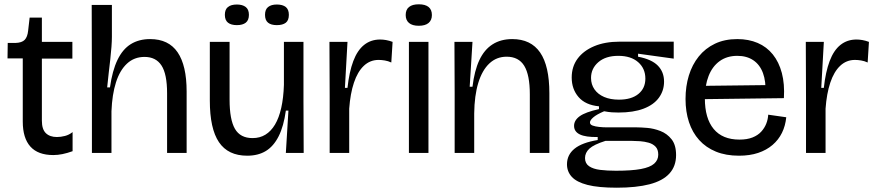

<svg xmlns="http://www.w3.org/2000/svg" viewBox="-20 -712 4081 894"><path d="M228 10Q157 10 121.5 -29.5Q86 -69 86 -146V-440H15L16 -512H52Q82 -513 95 -526.5Q108 -540 111 -569L118 -630H175V-517H317V-439H175V-150Q175 -110 193.5 -92Q212 -74 245 -74Q263 -74 282.5 -79Q302 -84 318 -97V-8Q293 1 271 5.5Q249 10 228 10Z M408 0V-264L407 -689H501V-540Q501 -521 499 -494Q497 -467 493.5 -435.5Q490 -404 486 -370.5Q482 -337 479 -305H492Q503 -383 527 -433Q551 -483 589 -506.5Q627 -530 679 -530Q765 -530 807 -468.5Q849 -407 849 -286V0H758V-278Q758 -367 732 -407Q706 -447 653 -447Q605 -447 571.5 -416Q538 -385 520 -328.5Q502 -272 499 -194V0Z M1131 13Q1042 13 999.5 -50Q957 -113 957 -244V-517H1049V-248Q1049 -155 1074 -112Q1099 -69 1156 -69Q1190 -69 1216 -85Q1242 -101 1260.5 -132Q1279 -163 1289.5 -209.5Q1300 -256 1302 -317V-517H1393V-243L1394 0H1311L1323 -197H1311Q1301 -124 1277.5 -77.5Q1254 -31 1218 -9Q1182 13 1131 13ZM1269 -595Q1242 -595 1228 -606.5Q1214 -618 1214 -643Q1214 -668 1228.5 -679.5Q1243 -691 1269 -691Q1296 -691 1310.5 -679.5Q1325 -668 1325 -643Q1325 -617 1310.5 -606Q1296 -595 1269 -595ZM1083 -595Q1056 -595 1041.5 -606.5Q1027 -618 1027 -643Q1027 -668 1041.5 -679.5Q1056 -691 1083 -691Q1109 -691 1124 -679.5Q1139 -668 1139 -643Q1139 -618 1124.5 -606.5Q1110 -595 1083 -595Z M1515 0V-260L1514 -517H1598L1586 -303H1598Q1606 -377 1625 -427.5Q1644 -478 1675.5 -503Q1707 -528 1750 -528Q1763 -528 1777.5 -525.5Q1792 -523 1808 -517L1802 -421Q1787 -428 1771.5 -430.5Q1756 -433 1743 -433Q1703 -433 1674 -405.5Q1645 -378 1628 -327Q1611 -276 1606 -206V0Z M1884 0V-517H1975V0ZM1930 -592Q1900 -592 1884.5 -605Q1869 -618 1869 -642Q1869 -667 1884.5 -679.5Q1900 -692 1930 -692Q1960 -692 1975.5 -679.5Q1991 -667 1991 -642Q1991 -618 1975.5 -605Q1960 -592 1930 -592Z M2097 0V-278L2096 -517H2180L2167 -308H2180Q2189 -383 2212 -432Q2235 -481 2273.5 -505.5Q2312 -530 2365 -530Q2452 -530 2495 -467.5Q2538 -405 2538 -278V0H2447V-273Q2447 -363 2421 -405.5Q2395 -448 2339 -448Q2292 -448 2258.5 -416.5Q2225 -385 2207 -326Q2189 -267 2188 -184V0Z M2852 162Q2766 162 2715.5 149Q2665 136 2642.5 111.5Q2620 87 2620 53Q2620 9 2655 -19.5Q2690 -48 2763 -60V-74Q2707 -73 2680 -86Q2653 -99 2653 -126Q2653 -152 2679.5 -171Q2706 -190 2769 -204V-217Q2706 -223 2674 -260Q2642 -297 2642 -351Q2642 -402 2669.5 -439Q2697 -476 2747 -497Q2797 -518 2865 -518H3117V-439L2951 -462V-448Q3014 -436 3043 -406.5Q3072 -377 3072 -332Q3072 -290 3048 -257Q3024 -224 2976.5 -206Q2929 -188 2860 -188Q2844 -188 2829 -189Q2814 -190 2793 -194Q2758 -179 2742.5 -165.5Q2727 -152 2727 -142Q2727 -132 2739 -127.5Q2751 -123 2769.5 -121Q2788 -119 2806 -119H2945Q2963 -119 2993.5 -116.5Q3024 -114 3055 -102Q3086 -90 3107 -63.5Q3128 -37 3128 10Q3128 62 3097 96Q3066 130 3004.5 146Q2943 162 2852 162ZM2848 83Q2921 83 2964 75Q3007 67 3026 50Q3045 33 3045 8Q3045 -16 3032.5 -29Q3020 -42 3000.5 -47.5Q2981 -53 2960.5 -54.5Q2940 -56 2923 -56H2799Q2745 -39 2724.5 -20Q2704 -1 2704 24Q2704 49 2723 62Q2742 75 2774.5 79Q2807 83 2848 83ZM2862 -248Q2920 -248 2952.5 -274.5Q2985 -301 2985 -346Q2985 -393 2951.5 -422.5Q2918 -452 2859 -452Q2800 -452 2766 -422.5Q2732 -393 2732 -349Q2732 -319 2748 -296Q2764 -273 2793 -260.5Q2822 -248 2862 -248Z M3421 13Q3360 13 3313.5 -6Q3267 -25 3235.5 -60Q3204 -95 3188 -143.5Q3172 -192 3172 -251Q3172 -310 3187.5 -360.5Q3203 -411 3233.5 -449Q3264 -487 3309 -508.5Q3354 -530 3413 -530Q3466 -530 3508 -512Q3550 -494 3578.5 -458.5Q3607 -423 3620.5 -372Q3634 -321 3630 -255L3229 -250V-312L3569 -316L3544 -278Q3547 -333 3532.5 -372Q3518 -411 3487.5 -431.5Q3457 -452 3413 -452Q3365 -452 3331 -427.5Q3297 -403 3279.5 -358.5Q3262 -314 3262 -254Q3262 -161 3303 -111.5Q3344 -62 3423 -62Q3459 -62 3484 -72Q3509 -82 3524.5 -99Q3540 -116 3548 -136.5Q3556 -157 3557 -178L3641 -166Q3637 -126 3621 -93.5Q3605 -61 3577 -37Q3549 -13 3510 0Q3471 13 3421 13Z M3733 0V-260L3732 -517H3816L3804 -303H3816Q3824 -377 3843 -427.5Q3862 -478 3893.5 -503Q3925 -528 3968 -528Q3981 -528 3995.5 -525.5Q4010 -523 4026 -517L4020 -421Q4005 -428 3989.5 -430.5Q3974 -433 3961 -433Q3921 -433 3892 -405.5Q3863 -378 3846 -327Q3829 -276 3824 -206V0Z"/></svg>

Font: Bricolage Grotesque 60pt
Style: Regular
Weight: 400
Version: Version 1.001;gftools[0.9.33.dev8+g029e19f]